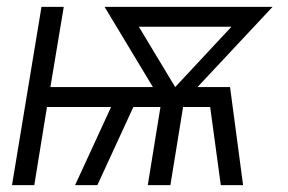

<svg xmlns="http://www.w3.org/2000/svg" viewBox="-20 -540 840 560"><path d="M15 0 101 -520H166L127 -286H426L285 -520H775L556 -286H651L689 0H624L593 -228H514L477 0H411L448 -228H369L264 0H199L304 -228H117L80 0ZM491 -286 655 -462H385Z"/></svg>

Font: Iosevka Aile Light Oblique
Style: Regular
Weight: 300
Italic angle: -9°
Designer: Belleve Invis
Foundry: Belleve Invis
Version: Version 31.1.0; ttfautohint (v1.8.4)